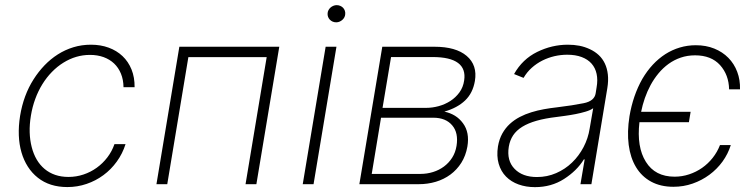

<svg xmlns="http://www.w3.org/2000/svg" viewBox="-20 -731 2994 762"><path d="M59.7 -271Q73.2 -353.3 113.3 -416.2Q132.5 -446.4 156.6 -471.6Q180.8 -496.8 209.5 -515.1Q238.3 -533.4 271.3 -543.5Q304.3 -553.6 340.9 -553.6Q379.3 -553.6 411.2 -541.9Q443.2 -530.2 466.3 -508.3Q489.3 -486.5 502 -455.3Q514.6 -424 514.2 -384.9H470.2Q469.8 -414.8 460 -438.6Q450.3 -462.4 432.9 -478.9Q415.5 -495.4 391.2 -504.3Q366.8 -513.1 337 -513.1Q281.2 -513.1 231.5 -482.2Q207 -467 185.9 -445.3Q164.8 -423.7 148.1 -396.7Q131.4 -369.7 119.9 -338.2Q108.3 -306.8 102.6 -271.7Q96.9 -236.9 97.8 -206Q98.7 -175.1 105.8 -147.4Q112.9 -119.7 125.7 -97.8Q138.5 -76 157 -60.5Q175.4 -45.1 199.2 -36.9Q223 -28.8 251.8 -28.8Q282.7 -28.8 311.3 -38.4Q339.8 -47.9 363.8 -65.2Q387.8 -82.4 406.1 -106.4Q424.4 -130.3 434.3 -159.1H478.3Q466.3 -121.1 443.5 -89.7Q420.8 -58.2 390.4 -35.9Q360.1 -13.5 323.7 -1.1Q287.3 11.4 247.5 11.4Q176.8 11.4 130.3 -25.6Q106.9 -44 90.6 -69.6Q74.2 -95.2 65.2 -126.4Q56.1 -157.7 54.7 -194.1Q53.3 -230.5 59.7 -271Z M600.9 0 691.8 -545.5H1088.4L997.5 0H954.5L1038.4 -504.3H727.6L643.8 0Z M1272.4 -545.5H1315.3L1224.4 0H1181.5ZM1280.2 -678.3Q1280.5 -684.7 1283.6 -690.5Q1286.6 -696.4 1291.5 -700.8Q1296.5 -705.3 1302.9 -707.9Q1309.3 -710.6 1316.1 -710.6Q1323.9 -710.6 1330.4 -707.7Q1337 -704.9 1341.6 -700.1Q1346.2 -695.3 1348.5 -688.7Q1350.9 -682.2 1350.1 -674.7Q1349.8 -668.3 1346.8 -662.5Q1343.8 -656.6 1338.8 -652.2Q1333.8 -647.7 1327.6 -645.1Q1321.4 -642.4 1314.3 -642.4Q1306.8 -642.4 1300.2 -645.2Q1293.7 -648.1 1289.1 -652.9Q1284.4 -657.7 1282 -664.2Q1279.5 -670.8 1280.2 -678.3Z M1497.2 -545.5H1704.2Q1789.4 -545.5 1832 -509.2Q1875.4 -472.3 1864.7 -409.4Q1856.5 -361.5 1825.8 -332.2Q1795.1 -302.9 1743.6 -288Q1767 -283 1785.5 -271.7Q1804 -260.3 1817.5 -241.8Q1844.5 -205.3 1834.9 -149.1Q1828.5 -112.9 1810.9 -85Q1793.3 -57.2 1767.6 -38.2Q1741.8 -19.2 1709.7 -9.6Q1677.6 0 1641.7 0H1406.2ZM1455.3 -40.8H1648.8Q1674.7 -40.8 1698.7 -48.3Q1722.7 -55.8 1742 -70.1Q1761.4 -84.5 1774.5 -105.1Q1787.6 -125.7 1791.9 -152.3Q1800.1 -203.5 1774.9 -233.3Q1749.3 -263.8 1699.9 -263.8H1492.2ZM1671.2 -302.9Q1696 -302.9 1721.2 -309.8Q1746.4 -316.8 1767.6 -330.4Q1788.7 -344.1 1803.4 -364.3Q1818.2 -384.6 1822.1 -411.6Q1829.2 -457.7 1797.8 -481.2Q1766.3 -504.6 1697.1 -504.6H1532L1498.2 -302.9Z M1956.3 -150.2Q1961.3 -179 1973.5 -201Q1985.8 -223 2003.4 -239.2Q2021 -255.3 2042.8 -266.7Q2064.6 -278.1 2089 -285.5Q2113.3 -293 2139 -297.6Q2164.8 -302.2 2190 -305Q2222.3 -308.9 2248.6 -313Q2274.9 -317.1 2296.2 -321.4Q2339.5 -329.9 2344.1 -361.2L2347.7 -383.9Q2353 -413.7 2347.8 -437.7Q2342.7 -461.6 2327.8 -478.5Q2312.9 -495.4 2288.5 -504.6Q2264.2 -513.8 2231.2 -513.8Q2205.6 -513.8 2180.4 -508Q2155.2 -502.1 2132.3 -490.6Q2109.4 -479 2090.2 -461.8Q2071 -444.6 2057.9 -421.9L2020.2 -437.1Q2053.3 -496.1 2111.9 -524.9Q2170.5 -553.6 2233.7 -553.6Q2258.2 -553.6 2279.8 -549.4Q2301.5 -545.1 2321.7 -535.5Q2341.3 -526.3 2356.4 -512.3Q2371.4 -498.2 2380.5 -479Q2389.6 -459.9 2392.4 -435.4Q2395.2 -410.9 2390.3 -381L2327.1 0H2283.7L2300.4 -98.4H2297.2Q2269.5 -53.3 2218.4 -20.6Q2168 11.7 2103 11.7Q2067.8 11.7 2038.2 1.1Q2008.5 -9.6 1988.3 -30.2Q1968 -50.8 1959.2 -81Q1950.3 -111.2 1956.3 -150.2ZM2022.4 -60.7Q2053.6 -28.4 2111.2 -28.4Q2151.6 -28.4 2187.1 -43.9Q2222.7 -59.3 2250.2 -85.8Q2277.7 -112.2 2296 -147.2Q2314.3 -182.2 2320.3 -221.2L2334.2 -301.5Q2323.5 -293.7 2304.5 -288Q2285.5 -282.3 2264.4 -278.2Q2243.3 -274.1 2222.8 -271.3Q2202.4 -268.5 2188.6 -266.7Q2143.5 -261.4 2109.7 -251.8Q2076 -242.2 2052.7 -227.8Q2029.5 -213.4 2016.5 -193.9Q2003.6 -174.4 1999.3 -148.8Q1990.4 -93.4 2022.4 -60.7Z M2478.3 -269.9Q2492.2 -352.3 2529.1 -417.6Q2547.6 -449.2 2570.7 -474.1Q2593.8 -498.9 2620.7 -516.2Q2647.7 -533.4 2678.1 -542.4Q2708.5 -551.5 2741.5 -551.5Q2782 -551.5 2814.8 -538.2Q2847.7 -524.9 2870.7 -501.4Q2893.8 -478 2905.9 -445.8Q2918 -413.7 2916.9 -376.4H2873.6Q2872.5 -433.9 2837.7 -472.7Q2802.6 -511.4 2738.6 -511.4Q2708.1 -511.4 2681.6 -502.3Q2655.2 -493.3 2633.2 -477.3Q2611.2 -461.3 2593.4 -439.8Q2575.6 -418.3 2562.1 -393.5Q2548.7 -368.6 2539.2 -341.4Q2529.8 -314.3 2524.5 -287.3H2720.9L2714.1 -246.1H2517.8Q2506.4 -147.4 2543.3 -88.8Q2579.9 -29.8 2657.3 -29.8Q2687.1 -29.8 2715 -39.1Q2742.9 -48.3 2766.5 -64.8Q2790.1 -81.3 2808.4 -104.4Q2826.7 -127.5 2837.4 -155.2H2880.3Q2869.3 -120 2847.5 -89.8Q2825.6 -59.7 2795.6 -37.5Q2765.6 -15.3 2729.2 -2.5Q2692.8 10.3 2652.7 10.3Q2601.6 10.3 2564.1 -10.1Q2526.6 -30.5 2504.3 -67.5Q2481.9 -104.4 2475.1 -156.1Q2468.4 -207.7 2478.3 -269.9Z"/></svg>

Font: Inter P Extra Light
Style: Italic
Weight: 200
Italic angle: 9.39999°
Designer: Rasmus Andersson
Foundry: rsms
Version: Version 3.018;git-588b23468